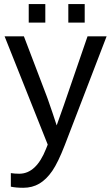

<svg xmlns="http://www.w3.org/2000/svg" viewBox="-20 -705 540 933"><path d="M93.3 207.5C122.2 207.5 148.2 200.8 171.1 187.3C194.1 173.7 215 153.2 233.9 125.7C252.8 98.2 273.1 56.3 294.9 0L498 -528.3H405.3L289.6 -191.9L255.4 -95.7C254.4 -99.9 247.7 -120.1 235.4 -156.2L213.4 -220L207.5 -236.3L96.2 -528.3H2.4L211.9 -2.4L203.6 18.6C171.7 99 128.4 139.2 73.7 139.2C58.8 139.2 45.1 138.2 32.7 136.2V202.1C49 205.7 69.2 207.5 93.3 207.5ZM312 -595.2H391.6V-685.1H312ZM119.6 -595.2H200.2V-685.1H119.6Z"/></svg>

Font: Arimo
Style: Regular
Weight: 400
Designer: Steve Matteson
Foundry: Monotype Imaging Inc.
Version: Version 1.32